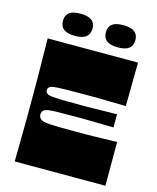

<svg xmlns="http://www.w3.org/2000/svg" viewBox="-128 -966 865 1055"><g transform="rotate(15 305.0 -439.0)"><path d="M58 0Q59 -72 59.5 -118Q60 -164 60.5 -194.5Q61 -225 61 -247.5Q61 -270 61 -293.5Q61 -317 61 -350Q61 -383 61 -406.5Q61 -430 61 -452.5Q61 -475 60.5 -505.5Q60 -536 59.5 -582Q59 -628 58 -700H572L569 -452Q515 -453 484 -453.5Q453 -454 432 -454.5Q411 -455 388.5 -455Q366 -455 330 -455Q279 -455 244 -454.5Q209 -454 187 -453Q165 -452 152.5 -449.5Q140 -447 135 -442Q132 -440 130 -437Q128 -434 127.5 -431Q127 -428 127 -424Q127 -420 127.5 -417Q128 -414 130 -411.5Q132 -409 135 -406Q142 -400 162 -397.5Q182 -395 222 -394Q262 -393 330 -393Q349 -393 362.5 -393Q376 -393 394 -393.5Q412 -394 444.5 -394.5Q477 -395 534 -396V-321Q477 -322 444.5 -322.5Q412 -323 394 -323.5Q376 -324 362.5 -324Q349 -324 330 -324Q262 -324 223 -323.5Q184 -323 165 -320Q146 -317 137 -310Q133 -307 131 -302Q129 -297 128 -293Q127 -289 127 -286Q127 -282 128 -278Q129 -274 131 -270Q133 -266 137 -262Q144 -256 156 -252.5Q168 -249 189.5 -247.5Q211 -246 245 -245.5Q279 -245 330 -245Q368 -245 391.5 -245Q415 -245 436.5 -245.5Q458 -246 489 -247Q520 -248 574 -249V0ZM198 -752Q114 -752 114 -815Q114 -847 134 -862.5Q154 -878 198 -878Q240 -878 261 -862.5Q282 -847 282 -815Q282 -784 262 -768Q242 -752 198 -752ZM442 -752Q358 -752 358 -815Q358 -847 378 -862.5Q398 -878 442 -878Q484 -878 505 -862.5Q526 -847 526 -815Q526 -784 506 -768Q486 -752 442 -752Z"/></g></svg>

Font: Ojuju ExtraLight ExtraBold
Style: Regular
Weight: 800
Version: Version 1.000